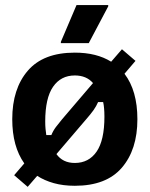

<svg xmlns="http://www.w3.org/2000/svg" viewBox="-20 -720 590 757"><path d="M126.7 -26.7 89.2 16.7 35.8 -29.2 75.8 -75.8Q28.3 -142.5 28.3 -250Q28.3 -370 89.6 -441.2Q150.8 -512.5 275 -512.5Q360.8 -512.5 418.3 -476.7L460.8 -525.8L514.2 -480L470.8 -429.2Q521.7 -362.5 521.7 -250Q521.7 -130 460.4 -58.8Q399.2 12.5 275 12.5Q229.2 12.5 192.1 2.1Q155 -8.3 126.7 -26.7ZM275 -77.5Q330 -77.5 360.8 -122.1Q391.7 -166.7 391.7 -260Q391.7 -278.3 390.4 -292.5Q389.2 -306.7 386.7 -317.5H366.7Q360 -301.7 348.8 -285.8Q337.5 -270 320 -250L202.5 -112.5Q227.5 -77.5 275 -77.5ZM162.5 -187.5H182.5Q189.2 -204.2 200.4 -219.2Q211.7 -234.2 225 -250L346.7 -392.5Q320.8 -422.5 275 -422.5Q220 -422.5 189.2 -377.9Q158.3 -333.3 158.3 -240.8Q158.3 -223.3 159.6 -211.2Q160.8 -199.2 162.5 -187.5ZM330 -550H220V-555L281.7 -700H406.7V-695Z"/></svg>

Font: Familjen Grotesk Variable
Style: Regular
Weight: 400
Designer: Anders Wikstroem, Jonas Baeckman, Matilda Gysing, Kristian Moeller
Foundry: Familjen STHLM AB
Version: Version 2.000